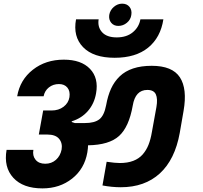

<svg xmlns="http://www.w3.org/2000/svg" viewBox="-20 -1043 1112 1053"><path d="M212.9 -9.8Q106.4 -9.8 53 -67.9Q-0.5 -126 16.1 -221.2H163.1Q157.2 -189 175 -167Q192.9 -145 228 -145Q262.7 -145 286.9 -166.5Q311 -188 317.9 -223.1Q323.7 -257.8 304.2 -281.5Q284.7 -305.2 238.8 -305.2H192.9L216.8 -437H262.2Q301.8 -437 328.6 -457.5Q355.5 -478 360.8 -509.8Q365.7 -543 349.6 -562.5Q333.5 -582 303.2 -582Q271.5 -582 248.3 -563.7Q225.1 -545.4 219.2 -515.1H74.2Q89.8 -605.5 160.2 -660.6Q230.5 -715.8 330.1 -715.8Q425.3 -715.8 473.6 -665.3Q522 -614.7 506.8 -530.8Q497.1 -474.6 462.4 -434.6Q427.7 -394.5 374 -377.9L373 -374Q387.7 -369.1 390.1 -368.2H446.8Q498.5 -368.2 524.9 -388.7Q551.3 -409.2 562 -465.8Q571.3 -518.1 589.1 -556.9Q606.9 -595.7 636.5 -624.3Q666 -652.8 710 -667.5Q753.9 -682.1 812 -682.1Q925.3 -682.1 966.6 -618.9Q1007.8 -555.7 986.8 -435.1L965.8 -314Q939.5 -168 856.7 -92Q773.9 -16.1 642.1 -16.1Q593.8 -16.1 542 -25.9L564.9 -155.8Q611.8 -148.9 637.2 -148.9Q679.7 -148.9 710.9 -160.9Q742.2 -172.9 762.5 -196Q782.7 -219.2 794.4 -248.8Q806.2 -278.3 813 -318.8L837.9 -456.1Q845.7 -501 834.7 -525.4Q823.7 -549.8 788.1 -549.8Q722.2 -549.8 708 -463.9Q687.5 -347.2 633.3 -297.6Q579.1 -248 462.9 -246.1Q462.9 -231.4 459 -207Q443.4 -117.2 375.5 -63.5Q307.6 -9.8 212.9 -9.8ZM608.9 -726.1Q492.2 -726.1 435.8 -784.2Q379.4 -842.3 397 -937H521Q514.2 -894.5 540 -866.2Q565.9 -837.9 620.1 -837.9Q674.3 -837.9 708.3 -866Q742.2 -894 750 -937H876Q860.8 -837.4 792.5 -781.7Q724.1 -726.1 608.9 -726.1ZM628.9 -900.9Q604 -900.9 589.8 -918.2Q575.7 -935.5 579.1 -960.9Q583.5 -987.3 604.2 -1005.1Q625 -1022.9 649.9 -1022.9Q676.3 -1022.9 690.4 -1005.1Q704.6 -987.3 700.2 -960.9Q696.8 -935.5 676 -918.2Q655.3 -900.9 628.9 -900.9Z"/></svg>

Font: SVN-Poppins
Style: Bold Italic
Weight: 700
Italic angle: -10°
Designer: Ninad Kale (Devanagari), Jonny Pinhorn (Latin)
Foundry: Indian Type Foundry
Version: Version 3.002 2017